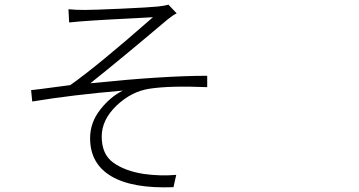

<svg xmlns="http://www.w3.org/2000/svg" viewBox="-20 -774 1540 823"><path d="M635.7 -700.2Q608.4 -698.2 526.9 -694.3Q445.3 -690.4 377.4 -686Q309.6 -681.6 276.4 -677.7L273.4 -734.4Q302.7 -731.4 343.8 -731.4Q380.9 -731.4 500.5 -736.8Q620.1 -742.2 657.2 -746.1Q684.6 -749 702.1 -753.9L737.3 -716.8Q719.7 -708 698.2 -690.4Q491.2 -515.6 367.2 -417Q679.7 -449.2 868.2 -449.2V-400.4Q707 -407.2 620.1 -393.6Q543 -381.8 479.5 -321.3Q416 -260.7 416 -188.5Q416 -112.3 465.8 -76.7Q515.6 -41 596.7 -28.3Q668 -18.6 735.4 -24.4L723.6 28.3Q547.9 35.2 457 -18.6Q366.2 -72.3 366.2 -181.6Q366.2 -249 410.2 -304.7Q454.1 -360.4 506.8 -385.7Q288.1 -367.2 118.2 -338.9L113.3 -387.7Q143.6 -390.6 203.1 -398.9Q262.7 -407.2 281.2 -409.2Q396.5 -490.2 635.7 -700.2Z"/></svg>

Font: Bpmf Zihi Sans Light
Style: Light
Weight: 300
Foundry: But Ko
Version: Version 1.320